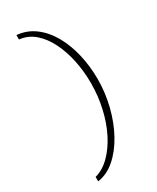

<svg xmlns="http://www.w3.org/2000/svg" viewBox="-202 -725 738 904"><g transform="rotate(-30 166.5 -272.5)"><path d="M47 122V98Q91 86 128 49Q165 12 192 -41.5Q219 -95 234 -160.5Q249 -226 249 -296Q249 -360 236.5 -419.5Q224 -479 200 -527.5Q176 -576 140.5 -607Q105 -638 58 -643V-667Q113 -662 155.5 -630Q198 -598 227 -546.5Q256 -495 271 -430.5Q286 -366 286 -296Q286 -223 268 -151Q250 -79 217.5 -20Q185 39 141.5 77Q98 115 47 122Z"/></g></svg>

Font: Alumni Sans ExtraLight
Style: Regular
Weight: 250
Version: Version 1.018